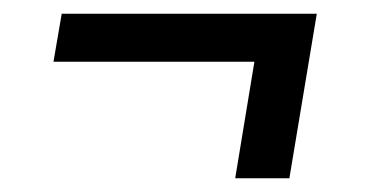

<svg xmlns="http://www.w3.org/2000/svg" viewBox="-20 -395 540 280"><path d="M323 -135 351 -305H58L70 -375H442L402 -135Z"/></svg>

Font: Iosevka Term Oblique
Style: Regular
Weight: 400
Italic angle: -9°
Monospace: yes
Designer: Belleve Invis
Foundry: Belleve Invis
Version: Version 31.4.0